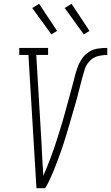

<svg xmlns="http://www.w3.org/2000/svg" viewBox="-20 -986 582 1006"><path d="M171 0 129 -698H81V-735H232V-698H170L197 -245Q199 -200 201.5 -155Q204 -110 207 -65Q217 -88 226.5 -111.5Q236 -135 245 -158.5Q254 -182 262 -205.5Q270 -229 277.5 -252.5Q285 -276 292.5 -300Q300 -324 307 -347.5Q314 -371 320.5 -395Q327 -419 333.5 -442.5Q340 -466 346.5 -490Q353 -514 359.5 -538Q366 -562 372 -586Q378 -610 386.5 -633.5Q395 -657 409.5 -678.5Q424 -700 446 -714Q468 -728 492.5 -731.5Q517 -735 542 -735V-698Q517 -698 492 -691.5Q467 -685 449 -665.5Q431 -646 423.5 -621.5Q416 -597 409.5 -573Q403 -549 397 -524.5Q391 -500 384.5 -476Q378 -452 371 -428Q364 -404 357 -380Q350 -356 343 -331.5Q336 -307 328.5 -283Q321 -259 313.5 -235Q306 -211 297.5 -187.5Q289 -164 280 -140Q271 -116 261.5 -92.5Q252 -69 241 -45.5Q230 -22 217 0ZM419 -806 319 -944 355 -966 449 -824ZM249 -806 149 -944 185 -966 279 -824Z"/></svg>

Font: Iosevka Slab XLtObl
Style: Regular
Weight: 200
Italic angle: -9°
Monospace: yes
Designer: Belleve Invis
Foundry: Belleve Invis
Version: Version 11.1.1; ttfautohint (v1.8.3)